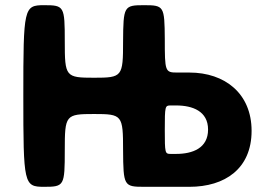

<svg xmlns="http://www.w3.org/2000/svg" viewBox="-20 -723 1061 741"><path d="M638 -316H660C723 -316 783 -294 783 -223C783 -151 723 -129 660 -129H638C617 -129 616 -132 616 -222C616 -313 617 -316 638 -316ZM343 -283C452 -283 455 -279 455 -143C456 -6 458 -2 536 -2H616H711C848 -2 951 -72 951 -218C951 -362 848 -443 711 -443H664C617 -443 616 -447 616 -573C615 -699 613 -703 536 -703C458 -703 456 -699 455 -563C455 -427 452 -423 343 -423C233 -423 230 -427 230 -563C230 -699 228 -703 150 -703C72 -703 70 -693 70 -353C70 -12 72 -2 150 -2C228 -2 230 -6 230 -143C230 -279 233 -283 343 -283Z"/></svg>

Font: Hussar Print
Style: Bold
Weight: 700
Foundry: Cannot Into Space Fonts
Version: Version 2.00